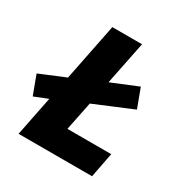

<svg xmlns="http://www.w3.org/2000/svg" viewBox="-165 -773 861 896"><g transform="rotate(30 266.0 -325.0)"><path d="M26 -184 -12 -286 142 -350 260 -402 440 -476 478 -374 234 -272 116 -220ZM56 0 186 -650H346L242 -134H478L452 0Z"/></g></svg>

Font: Source Sans 3 Black
Style: Italic
Weight: 900
Italic angle: -11°
Designer: Paul D. Hunt
Foundry: Adobe
Version: Version 3.052;hotconv 1.1.0;makeotfexe 2.6.0